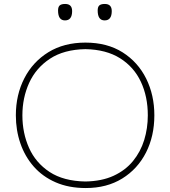

<svg xmlns="http://www.w3.org/2000/svg" viewBox="-20 -940 859 969"><path d="M413 9Q327 9 261 -19.8Q195 -48.5 150.2 -99.5Q105.5 -150.5 82.8 -216.8Q60 -283 60 -358Q60 -461.5 102.8 -544.8Q145.5 -628 224.2 -676.5Q303 -725 411 -725Q521 -725 598.8 -675.8Q676.5 -626.5 717.8 -543.2Q759 -460 759 -358Q759 -253 716.8 -170Q674.5 -87 596.8 -39Q519 9 413 9ZM411 -24Q494 -25.5 553.5 -53Q613 -80.5 651.2 -127.2Q689.5 -174 707.8 -233.5Q726 -293 726 -358Q726 -452.5 691 -527.2Q656 -602 586 -646Q516 -690 411 -692Q302.5 -690 232 -643.5Q161.5 -597 127.2 -521.8Q93 -446.5 93 -358Q93 -269 126.5 -193.8Q160 -118.5 230.2 -72.2Q300.5 -26 411 -24ZM508 -837Q473 -837 473 -887Q473 -905 481.2 -912.5Q489.5 -920 509 -920Q544 -920 544 -884Q544 -837 508 -837ZM308 -837Q273 -837 273 -887Q273 -905 281.2 -912.5Q289.5 -920 309 -920Q344 -920 344 -884Q344 -837 308 -837Z"/></svg>

Font: Commissioner Flair Thin
Style: Regular
Weight: 100
Designer: Kostas Bartsokas
Foundry: Kostas Bartsokas
Version: Version 1.000; ttfautohint (v1.8.3)